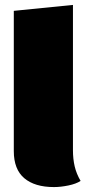

<svg xmlns="http://www.w3.org/2000/svg" viewBox="-20 -744 359 779"><path d="M276 -724V-134Q276 -99 283 -69Q290 -39 307 -10Q289 2 257.5 8.5Q226 15 199 15Q121 15 78.5 -21Q36 -57 36 -131V-700Z"/></svg>

Font: Sansita Black
Style: Regular
Weight: 900
Designer: Pablo Cosgaya
Foundry: Omnibus-Type
Version: Version 1.006; ttfautohint (v1.5)